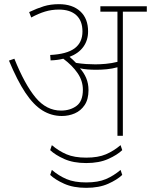

<svg xmlns="http://www.w3.org/2000/svg" viewBox="-20 -652 725 922"><path d="M405 -219Q405 -175 386.5 -147.5Q368 -120 339 -107.5Q310 -95 277 -95Q227 -95 184 -121.5Q141 -148 102 -206.5Q63 -265 23 -361L49 -370Q99 -246 151 -183.5Q203 -121 273 -121Q317 -121 347.5 -143.5Q378 -166 378 -221Q378 -264 352.5 -301Q327 -338 284 -370Q256 -363 223 -362L221 -388Q301 -392 338.5 -420Q376 -448 376 -501Q376 -552 346.5 -579Q317 -606 263 -606Q228 -606 196.5 -596.5Q165 -587 130 -568L120 -594Q158 -612 190.5 -622Q223 -632 263 -632Q328 -632 365.5 -597.5Q403 -563 403 -501Q403 -459 380.5 -427.5Q358 -396 314 -379Q322 -372 330 -365Q338 -358 345 -350Q371 -346 394.5 -344.5Q418 -343 438 -343Q460 -343 488 -345.5Q516 -348 544 -355V-596H462V-622H685V-596H570V0H544V-329Q519 -322 493 -319.5Q467 -317 443 -317Q422 -317 401.5 -318.5Q381 -320 364 -324Q383 -303 394 -277Q405 -251 405 -219ZM394 131Q332 131 288.5 111.5Q245 92 221 69L229 45Q262 73 299.5 89Q337 105 394 105Q451 105 488.5 89Q526 73 559 45L567 69Q543 92 499.5 111.5Q456 131 394 131ZM394 250Q332 250 288.5 230.5Q245 211 221 188L229 164Q262 192 299.5 208Q337 224 394 224Q451 224 488.5 208Q526 192 559 164L567 188Q543 211 499.5 230.5Q456 250 394 250Z"/></svg>

Font: Noto Sans Devanagari Thin
Style: Regular
Weight: 100
Designer: Jelle Bosma - Monotype Design Team
Foundry: Monotype Imaging Inc.
Version: Version 2.004; ttfautohint (v1.8.4.7-5d5b)